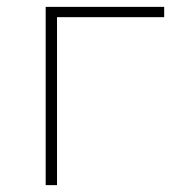

<svg xmlns="http://www.w3.org/2000/svg" viewBox="-20 -539 498 559"><path d="M458 -519H113V0H146V-489H458Z"/></svg>

Font: Talent ExtraLight
Style: Regular
Weight: 200
Designer: Mike Powis
Version: Version 1.001;hotconv 1.0.109;makeotfexe 2.5.65596